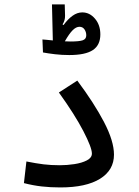

<svg xmlns="http://www.w3.org/2000/svg" viewBox="-20 -843 626 866"><path d="M252.4 2.4Q207.5 2.4 168.7 -2Q129.9 -6.3 87.9 -17.1L99.1 -114.7Q143.1 -106 176.5 -101.8Q210 -97.7 250 -97.7Q282.2 -97.7 315.7 -102.8Q349.1 -107.9 371.8 -119.6Q394.5 -131.3 394.5 -150.4Q394.5 -177.2 356.2 -251.2Q317.9 -325.2 245.6 -425.8L328.6 -479.5Q404.3 -378.4 449.2 -292.5Q494.1 -206.5 494.1 -145.5Q494.1 -75.7 431.2 -36.6Q368.2 2.4 252.4 2.4ZM292.5 -594.7Q258.8 -594.7 227.8 -598.4Q196.8 -602.1 173.8 -606.4L171.4 -665Q179.2 -664.6 191.7 -663.3Q204.1 -662.1 218.3 -660.6L214.4 -823.2H272L273.4 -772.5Q273.9 -751 262.2 -732.9L266.6 -730Q286.1 -756.8 307.4 -772Q328.6 -787.1 351.1 -787.1Q384.3 -787.1 408.4 -758.8Q432.6 -730.5 432.6 -688Q432.6 -639.6 398.9 -617.2Q365.2 -594.7 292.5 -594.7ZM272.5 -656.7Q287.6 -655.8 296.9 -655.8Q337.9 -655.8 353.5 -661.4Q369.1 -667 369.1 -683.6Q369.1 -698.7 361.1 -710.4Q353 -722.2 338.4 -722.2Q323.2 -722.2 307.6 -706.5Q292 -690.9 272.5 -656.7Z"/></svg>

Font: CaskaydiaCove NFP
Style: Regular
Weight: 400
Designer: Aaron Bell
Foundry: Saja Typeworks
Version: Version 2111.001; VTT 6.35;Nerd Fonts 3.1.1